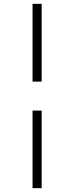

<svg xmlns="http://www.w3.org/2000/svg" viewBox="-20 -889 386 1000"><path d="M197 -869V-464H149.5V-869ZM197 -313V91H149.5V-313Z"/></svg>

Font: Merriweather 144pt SemiBold
Style: Regular
Weight: 600
Version: Version 2.100